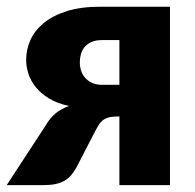

<svg xmlns="http://www.w3.org/2000/svg" viewBox="-26 -538 567 558"><path d="M321 -291.5V-421.5H270.5Q252 -421.5 239.5 -415.8Q227 -410 219.5 -400.8Q212 -391.5 209 -380Q206 -368.5 206 -357.5Q206 -327 224 -309.2Q242 -291.5 270.5 -291.5ZM468 -518.5V0H321V-199.5H315.5Q299.5 -199.5 289.2 -196.5Q279 -193.5 272.2 -188Q265.5 -182.5 261 -175.2Q256.5 -168 252 -159.5L196 -51Q188.5 -38 180.5 -28.5Q172.5 -19 161.5 -12.8Q150.5 -6.5 135.8 -3.2Q121 0 100.5 0H-6.5L106.5 -173Q119 -195 135.5 -208.5Q152 -222 174.5 -230Q140 -237.5 116.2 -252Q92.5 -266.5 77.8 -285Q63 -303.5 56.5 -324Q50 -344.5 50 -363.5Q50 -393.5 62.2 -421.2Q74.5 -449 100.8 -470.8Q127 -492.5 167.8 -505.5Q208.5 -518.5 266 -518.5Z"/></svg>

Font: Lato ExtraBold
Style: Regular
Weight: 800
Designer: Lukasz Dziedzic with Adam Twardoch and Botio Nikoltchev
Foundry: tyPoland Lukasz Dziedzic
Version: Version 2.015; 2015-08-06; http://www.latofonts.com/